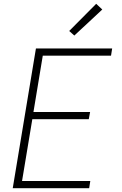

<svg xmlns="http://www.w3.org/2000/svg" viewBox="-20 -990 640 1010"><path d="M47 0 169 -735H570L564 -697H205L156 -401H454L447 -363H150L96 -38H455L449 0ZM371 -803 344 -827 486 -970 518 -940Z"/></svg>

Font: Iosevka Curly XLtEx
Style: Italic
Weight: 200
Width: 7
Italic angle: -9°
Monospace: yes
Designer: Belleve Invis
Foundry: Belleve Invis
Version: Version 11.1.0; ttfautohint (v1.8.3)